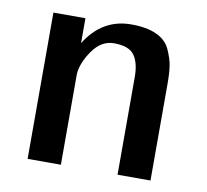

<svg xmlns="http://www.w3.org/2000/svg" viewBox="-61 -547 661 614"><g transform="rotate(10 269.5 -240.5)"><path d="M66 0V-475H170V-394Q224 -481 318 -481Q368 -481 400 -466.5Q432 -452 445 -423.5Q458 -395 461.5 -372Q465 -349 465 -313V0H358V-317Q358 -363 340.5 -387.5Q323 -412 274 -412Q233 -412 204.5 -371Q176 -330 174 -294V0Z"/></g></svg>

Font: Coval
Style: Medium
Weight: 500
Foundry: Context Ltd
Version: Version 001.000